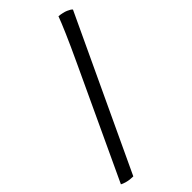

<svg xmlns="http://www.w3.org/2000/svg" viewBox="-282 -817 974 974"><g transform="rotate(-45 205.5 -329.5)"><path d="M51 92Q26 92 6 86.5Q-14 81 -22 76L253 -513Q296 -605 321 -663Q346 -721 357 -751Q387 -748 407 -739.5Q427 -731 433 -723Z"/></g></svg>

Font: Texturina SemiBold
Style: Italic
Weight: 600
Italic angle: -11°
Designer: Guillermo Torres Carreño
Foundry: Omnibus-Type
Version: Version 1.002; ttfautohint (v1.8.3)